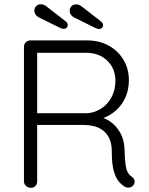

<svg xmlns="http://www.w3.org/2000/svg" viewBox="-20 -892 710 912"><path d="M127.5 0Q113 0 103.4 -8.9Q93.8 -17.8 93.8 -30.2V-669.8Q93.8 -682.2 102.6 -691.1Q111.5 -700 124 -700H394Q451.2 -700 496 -675.5Q540.8 -651 566.5 -608.1Q592.2 -565.2 592.2 -510.5Q592.2 -466.5 576 -429.8Q559.8 -393 531 -367.4Q502.2 -341.8 465.5 -329.5L431.2 -341.2Q468.2 -337.5 499.9 -317Q531.5 -296.5 551.4 -261Q571.2 -225.5 571.8 -176Q572.8 -133 576.5 -109.1Q580.2 -85.2 587 -73Q593.8 -60.8 604.5 -53.8Q614.5 -47.5 618.1 -36.9Q621.8 -26.2 616 -15.5Q611.8 -7.8 604.1 -4.2Q596.5 -0.8 588.5 -0.9Q580.5 -1 573.2 -4.8Q558.5 -13.2 544.1 -30.1Q529.8 -47 520.4 -80Q511 -113 511 -171.8Q511 -211.2 498.6 -235.9Q486.2 -260.5 466.6 -274.4Q447 -288.2 423.6 -293.4Q400.2 -298.5 378.8 -298.5H146L156.5 -313.2V-30.2Q156.5 -17.8 148.5 -8.9Q140.5 0 127.5 0ZM156.5 -340 145.5 -354.2H396.5Q431 -357.2 460.8 -376.4Q490.5 -395.5 509.4 -429.6Q528.2 -463.8 528.2 -509Q528.2 -565.8 489.8 -603.5Q451.2 -641.2 389 -641.2H149.8L156.5 -654.5ZM282.2 -755Q276.5 -755 271.2 -757.2Q266 -759.5 260.8 -761.8L163 -810.2Q143.2 -821.2 143.2 -841.5Q143.2 -854 151.9 -862.9Q160.5 -871.8 173.8 -871.8Q182.5 -871.8 189.8 -868.2Q197 -864.8 202.5 -860.2L291.5 -791Q296.5 -787 299.1 -782.8Q301.8 -778.5 301.8 -773Q301.8 -766 297 -760.5Q292.2 -755 282.2 -755ZM450 -754.5Q444.2 -754.5 439 -756.8Q433.8 -759 428.5 -761.2L330.8 -809.8Q311 -820.8 311 -841Q311 -853.5 319.6 -862.4Q328.2 -871.2 341.5 -871.2Q350.2 -871.2 357.5 -867.8Q364.8 -864.2 370.2 -859.8L459.2 -790.5Q464.2 -786.5 466.9 -782.2Q469.5 -778 469.5 -772.5Q469.5 -765.5 464.8 -760Q460 -754.5 450 -754.5Z"/></svg>

Font: Quicksand Variable Light
Style: Regular
Weight: 300
Designer: Andrew Paglinawan
Foundry: Andrew Paglinawan
Version: Version 3.004